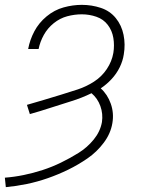

<svg xmlns="http://www.w3.org/2000/svg" viewBox="-25 -558 621 791"><path d="M-1 213Q42 209 85.5 200Q129 191 172 176Q215 161 256 141Q297 121 335.5 94.5Q374 68 402.5 30Q431 -8 438 -51Q445 -92 431.5 -130.5Q418 -169 390 -194Q414 -210 434.5 -232Q455 -254 468 -280.5Q481 -307 485 -334Q492 -375 484 -414.5Q476 -454 452 -483.5Q428 -513 390.5 -525.5Q353 -538 312 -538Q275 -538 237 -527.5Q199 -517 167 -490.5Q135 -464 116.5 -429Q98 -394 91 -356H134Q140 -386 155.5 -414Q171 -442 196.5 -462.5Q222 -483 252 -491Q282 -499 312 -499Q343 -499 372 -489Q401 -479 419 -455.5Q437 -432 442 -401.5Q447 -371 442 -340Q436 -305 415 -273.5Q394 -242 362 -221.5Q330 -201 295 -189.5Q260 -178 225.5 -167.5Q191 -157 156 -146.5Q121 -136 86 -126L98 -88Q141 -100 183.5 -114Q226 -128 268.5 -141Q311 -154 352 -174Q377 -153 388.5 -121Q400 -89 395 -55Q388 -16 361 17Q334 50 298.5 72Q263 94 226 112Q189 130 150.5 142.5Q112 155 73 163Q34 171 -5 174Z"/></svg>

Font: Iosevka Sparkle Extralight
Style: Italic
Weight: 200
Italic angle: -9°
Designer: Belleve Invis
Foundry: Belleve Invis
Version: Version 4.5.0; ttfautohint (v1.8.3)